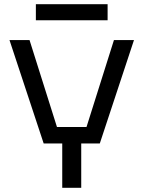

<svg xmlns="http://www.w3.org/2000/svg" viewBox="-20 -890 680 910"><path d="M275 0V-210H187L25 -700H120L250 -288H390L520 -700H615L453 -210H365V0ZM150 -794V-870H490V-794Z"/></svg>

Font: Tektur
Style: Regular
Weight: 400
Designer: Adam Jagosz
Foundry: Adam Jagosz
Version: Version 1.005;gftools[0.9.30]